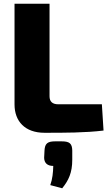

<svg xmlns="http://www.w3.org/2000/svg" viewBox="-20 -710 586 1031"><path d="M246 -690H58V-149C58 -59 114 3 219 3C326 3 438 3 536 -9L527 -150H293C261 -150 246 -165 246 -193ZM311 49H276C235 49 221 61 219 98L217 138C218 165 234 181 266 181C265 217 262 250 250 284L314 301C348 259 368 218 368 148V98C367 61 354 49 311 49Z"/></svg>

Font: Exo 2 Extra Bold
Style: Regular
Weight: 800
Designer: Natanael Gama
Version: Version 1.001;PS 001.001;hotconv 1.0.88;makeotf.lib2.5.64775